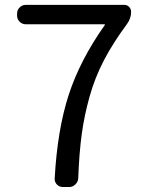

<svg xmlns="http://www.w3.org/2000/svg" viewBox="-20 -753 595 773"><path d="M294.9 -34.2Q293.9 -20.5 283.2 -10.3Q272.5 0 258.8 0H232.4Q218.8 0 209 -10.3Q199.2 -20.5 200.2 -35.2Q210.9 -229.5 256.3 -370.1Q301.8 -510.7 401.4 -651.4Q404.3 -655.3 399.4 -655.3H84Q69.3 -655.3 59.1 -665.5Q48.8 -675.8 48.8 -689.5V-698.2Q48.8 -712.9 59.1 -723.1Q69.3 -733.4 84 -733.4H480.5Q492.2 -733.4 500 -725.1Q507.8 -716.8 507.8 -705.1Q507.8 -678.7 491.2 -656.2Q435.5 -581.1 398.9 -511.2Q362.3 -441.4 340.8 -364.7Q319.3 -288.1 309.1 -212.9Q298.8 -137.7 294.9 -34.2Z"/></svg>

Font: Gen Jyuu GothicL Regular
Style: Regular
Weight: 400
Designer: [Source Han Sans]
Ryoko NISHIZUKA  (kana & ideographs); Paul D. Hunt (Latin, Greek & Cyrillic); Wenlong ZHANG  (bopomofo
Version: Version 1.002.20150607